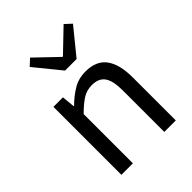

<svg xmlns="http://www.w3.org/2000/svg" viewBox="-212 -858 971 971"><g transform="rotate(-45 273.5 -373.0)"><path d="M82 0V-486.1H150L156.9 -416H159.6Q194.7 -450.7 233.8 -474.4Q273 -498.1 322.7 -498.1Q400 -498.1 435.6 -449.5Q471.1 -401 471.1 -308V0H388.9V-297.4Q388.9 -365.6 367.4 -396.1Q345.9 -426.7 297.2 -426.7Q259.9 -426.7 230.6 -407.8Q201.3 -389 164.3 -352V0ZM253.5 -574.2 139.9 -713.6 174.8 -745.8 292.7 -632.7H296.7L414.6 -745.8L449.5 -713.6L336 -574.2Z"/></g></svg>

Font: Source Sans 3 Variable
Style: Regular
Weight: 200
Designer: Paul D. Hunt
Foundry: Adobe Systems Incorporated
Version: Version 3.026